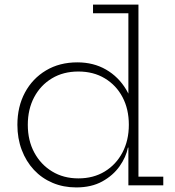

<svg xmlns="http://www.w3.org/2000/svg" viewBox="-20 -810 764 839"><path d="M541 0V-206.5L543 -235.5V-292.5L541 -342.5V-752H386.5V-790H585V-38H693.5V0ZM318 -537.5Q388.5 -537.5 443.2 -506Q498 -474.5 531.8 -417.8Q565.5 -361 572 -285L543 -265Q543 -333 515.5 -385.2Q488 -437.5 438.2 -467.5Q388.5 -497.5 322.5 -497.5Q256.5 -497.5 206.8 -467.5Q157 -437.5 129.2 -385Q101.5 -332.5 101.5 -264.5Q101.5 -196 129.8 -143.5Q158 -91 207.8 -60.8Q257.5 -30.5 322.5 -30.5Q388.5 -30.5 438 -60.8Q487.5 -91 515.2 -143.8Q543 -196.5 543 -265L549.5 -165H539Q531 -124 502.8 -83.8Q474.5 -43.5 427 -17.2Q379.5 9 313 9Q257 9 209.8 -11Q162.5 -31 128.2 -67.8Q94 -104.5 75 -154.8Q56 -205 56 -264.5Q56 -344 89 -405.5Q122 -467 181 -502.2Q240 -537.5 318 -537.5Z"/></svg>

Font: Hepta Slab Light
Style: Regular
Weight: 300
Designer: Michael LaGattuta
Foundry: Michael LaGattuta
Version: Version 1.102